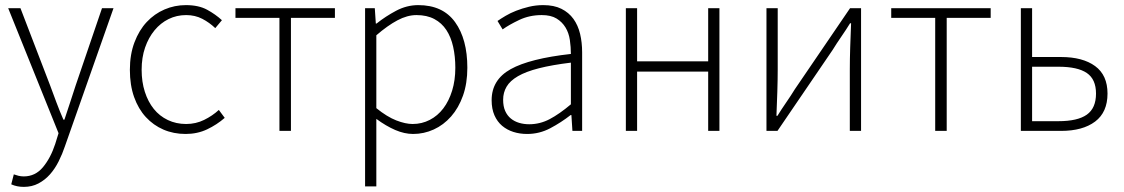

<svg xmlns="http://www.w3.org/2000/svg" viewBox="-20 -512 4397 751"><path d="M73 219Q46 219 24 209L34 170Q42 173 52 175.5Q62 178 73 178Q118 178 148 142Q178 106 196 51L209 9L12 -480H60L176 -178Q187 -148 200.5 -112Q214 -76 228 -44H232Q243 -76 254.5 -112Q266 -148 276 -178L379 -480H424L234 60Q224 90 209.5 119Q195 148 175.5 170Q156 192 130.5 205.5Q105 219 73 219Z M706 12Q659 12 619.5 -5Q580 -22 550.5 -54Q521 -86 504.5 -132.5Q488 -179 488 -239Q488 -299 506 -346.5Q524 -394 554 -426Q584 -458 623.5 -475Q663 -492 707 -492Q757 -492 790 -474Q823 -456 848 -433L822 -402Q799 -424 771 -438.5Q743 -453 708 -453Q671 -453 639.5 -437.5Q608 -422 584.5 -393.5Q561 -365 547.5 -326Q534 -287 534 -239Q534 -192 546.5 -153Q559 -114 581.5 -86Q604 -58 636.5 -42.5Q669 -27 708 -27Q746 -27 778.5 -43Q811 -59 836 -82L859 -51Q828 -24 790 -6Q752 12 706 12Z M1073 0V-442H901V-480H1290V-442H1118V0Z M1408 217V-480H1446L1450 -420H1453Q1488 -448 1529.5 -470Q1571 -492 1616 -492Q1712 -492 1760 -425.5Q1808 -359 1808 -247Q1808 -186 1791 -138Q1774 -90 1744.5 -56.5Q1715 -23 1676.5 -5.5Q1638 12 1596 12Q1562 12 1526 -3.5Q1490 -19 1452 -47V217ZM1594 -27Q1630 -27 1661 -43Q1692 -59 1714 -88Q1736 -117 1748.5 -157.5Q1761 -198 1761 -247Q1761 -291 1752.5 -329Q1744 -367 1726 -394.5Q1708 -422 1679 -437.5Q1650 -453 1609 -453Q1573 -453 1534.5 -432.5Q1496 -412 1452 -374V-89Q1494 -55 1530 -41Q1566 -27 1594 -27Z M2042 12Q2013 12 1988 4Q1963 -4 1944 -20Q1925 -36 1914 -61Q1903 -86 1903 -120Q1903 -200 1977.5 -241.5Q2052 -283 2213 -301Q2213 -328 2209 -355.5Q2205 -383 2192 -404.5Q2179 -426 2157 -439.5Q2135 -453 2099 -453Q2051 -453 2011 -434Q1971 -415 1946 -397L1926 -430Q1939 -439 1957.5 -450Q1976 -461 1999 -470Q2022 -479 2049 -485.5Q2076 -492 2105 -492Q2147 -492 2176 -477.5Q2205 -463 2223 -438Q2241 -413 2249 -379.5Q2257 -346 2257 -307V0H2219L2215 -62H2212Q2175 -33 2132.5 -10.5Q2090 12 2042 12ZM2050 -26Q2092 -26 2130 -46Q2168 -66 2213 -104V-267Q2139 -258 2088 -245Q2037 -232 2006 -214Q1975 -196 1961.5 -173Q1948 -150 1948 -122Q1948 -96 1956 -78Q1964 -60 1978 -48.5Q1992 -37 2010.5 -31.5Q2029 -26 2050 -26Z M2428 0V-480H2472V-272H2750V-480H2794V0H2750V-232H2472V0Z M2978 0V-480H3022V-240Q3022 -201 3020.5 -154Q3019 -107 3017 -59H3021Q3035 -82 3055 -111Q3075 -140 3089 -163L3305 -480H3348V0H3304V-240Q3304 -280 3305.5 -326.5Q3307 -373 3309 -421H3305Q3291 -398 3271 -369Q3251 -340 3237 -317L3021 0Z M3638 0V-442H3466V-480H3855V-442H3683V0Z M3973 0V-480H4017V-289H4130Q4215 -289 4263.5 -253.5Q4312 -218 4312 -146Q4312 -73 4263.5 -36.5Q4215 0 4130 0ZM4017 -38H4120Q4195 -38 4231 -63.5Q4267 -89 4267 -146Q4267 -202 4231 -226.5Q4195 -251 4120 -251H4017Z"/></svg>

Font: hySource Sans Pro Light
Style: Regular
Weight: 300
Designer: Paul D. Hunt
Foundry: Adobe Systems Incorporated
Version: Version 2.021;PS 2.000;hotconv 1.0.86;makeotf.lib2.5.63406